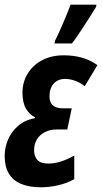

<svg xmlns="http://www.w3.org/2000/svg" viewBox="-21 -792 437 822"><path d="M153.8 9.8Q103 9.8 68.4 -5.1Q33.7 -20 16.4 -49.8Q-1 -79.6 -1 -124Q-1 -159.7 13.2 -193.6Q27.3 -227.5 55.9 -252.7Q84.5 -277.8 127.9 -286.1L128.9 -290Q105 -301.3 90.1 -327.1Q75.2 -353 75.2 -395Q75.2 -439.9 97.2 -476.3Q119.1 -512.7 158.9 -533.9Q198.7 -555.2 252 -555.2Q292.5 -555.2 328.6 -545.4Q364.7 -535.6 396 -513.2L341.8 -422.9Q322.3 -438.5 300.3 -446.3Q278.3 -454.1 257.8 -454.1Q226.6 -454.1 208.7 -433.8Q190.9 -413.6 190.9 -379.9Q190.9 -353 205.6 -340.6Q220.2 -328.1 250 -328.1H286.1L267.1 -237.8H223.1Q193.8 -237.8 171.6 -226.6Q149.4 -215.3 137.2 -195.6Q125 -175.8 125 -148.9Q125 -122.1 139.2 -106.9Q153.3 -91.8 186 -91.8Q211.9 -91.8 239 -100.3Q266.1 -108.9 296.9 -126V-24.9Q264.2 -6.8 226.8 1.5Q189.5 9.8 153.8 9.8ZM211.9 -606 215.3 -619.1Q221.7 -630.9 231 -651.6Q240.2 -672.4 250.2 -695.6Q260.3 -718.8 268.6 -739.5Q276.9 -760.3 281.2 -772H392.1L390.1 -762.2Q381.8 -748.5 368.7 -727.5Q355.5 -706.5 340.3 -683.3Q325.2 -660.2 311.3 -639.6Q297.4 -619.1 287.1 -606Z"/></svg>

Font: Open Sans Condensed
Style: Italic
Weight: 400
Width: 3
Italic angle: -12°
Designer: Monotype Design Team
Foundry: Monotype Imaging Inc.
Version: Version 3.000